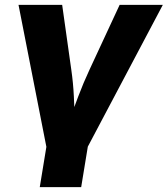

<svg xmlns="http://www.w3.org/2000/svg" viewBox="-20 -566 690 790"><path d="M171.9 43.9 56.2 -545.9H235.8L273.4 -278.8Q281.2 -225.1 283.9 -168.9Q286.6 -112.8 289.1 -50.3H257.8Q280.8 -112.8 301.8 -168.7Q322.8 -224.6 348.1 -278.8L472.2 -545.9H649.9L337.9 43.9ZM143.6 204.1 177.7 -3.9H348.1L314 204.1Z"/></svg>

Font: Inter ExtraBold
Style: Italic
Weight: 800
Italic angle: -9.3988°
Designer: Rasmus Andersson
Foundry: rsms
Version: Version 4.001;git-66647c0bb